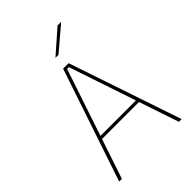

<svg xmlns="http://www.w3.org/2000/svg" viewBox="-239 -925 1027 1027"><g transform="rotate(-45 274.0 -412.0)"><path d="M58.5 0H38L253 -639H294.5L510.5 0H490L280.5 -623H267ZM421 -226H127V-243.5H421ZM265.5 -709.5 395.5 -823.5H421.5V-822.5L288 -709H265.5Z"/></g></svg>

Font: Anek Devanagari Thin
Style: Regular
Weight: 250
Designer: Kailash Malviya (Devanagari) & Yesha Goshar (Latin)
Foundry: Ek Type
Version: Version 1.003